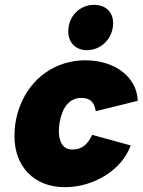

<svg xmlns="http://www.w3.org/2000/svg" viewBox="-20 -773 591 796"><path d="M341 -565C399 -565 449 -614 449 -677C449 -723 418 -753 370 -753C312 -753 263 -707 263 -643C263 -597 293 -565 341 -565ZM249 3C371 3 486 -70 522 -170L362 -214C343 -173 319 -153 279 -153C240 -153 224 -187 224 -229C224 -240 225 -252 227 -264C230 -282 236 -302 243 -317C257 -345 280 -367 316 -367C353 -367 371 -351 377 -312L551 -355C548 -453 457 -523 334 -523C211 -523 108 -450 64 -336C55 -314 48 -289 44 -263C41 -244 40 -226 40 -208C40 -84 120 3 249 3Z"/></svg>

Font: Arthouse Owned Black
Style: Italic
Weight: 900
Italic angle: -10°
Designer: Jeremy Tribby
Foundry: Tribby Type
Version: Version 1.000;PS 001.000;hotconv 1.0.88;makeotf.lib2.5.64775